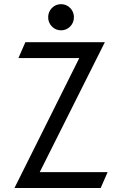

<svg xmlns="http://www.w3.org/2000/svg" viewBox="-20 -936 602 946"><path d="M235.8 -805.4Q217.3 -824.2 217.3 -851.1Q217.3 -877.9 235.8 -896.7Q254.4 -915.5 280.8 -915.5Q307.1 -915.5 325.7 -896.7Q344.2 -877.9 344.2 -851.1Q344.2 -824.2 325.7 -805.4Q307.1 -786.6 280.8 -786.6Q254.4 -786.6 235.8 -805.4ZM370.6 -649.9H70.8L105 -728H496.6L175.8 -87.9H510.3L476.1 -9.8H51.3Z"/></svg>

Font: NovaMono
Style: Regular
Weight: 400
Monospace: yes
Version: Version 1.2